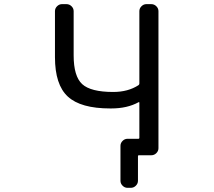

<svg xmlns="http://www.w3.org/2000/svg" viewBox="-20 -775 1040 933"><path d="M337.9 -505.9Q337.9 -404.3 379.4 -366.2Q420.9 -328.1 530.3 -328.1Q602.5 -328.1 653.3 -361.3Q657.2 -364.3 657.2 -369.1V-720.7Q657.2 -734.4 667.5 -744.6Q677.7 -754.9 691.4 -754.9H714.8Q729.5 -754.9 739.7 -744.6Q750 -734.4 750 -720.7V-54.7Q750 -41 739.7 -30.8Q729.5 -20.5 714.8 -20.5H694.3H664.1H654.3Q650.4 -20.5 650.4 -15.6V103.5Q650.4 117.2 640.1 127.4Q629.9 137.7 615.2 137.7H599.6Q585.9 137.7 575.7 127.4Q565.4 117.2 565.4 103.5V-66.4Q565.4 -80.1 575.7 -90.3Q585.9 -100.6 599.6 -100.6H652.3Q657.2 -100.6 657.2 -105.5V-275.4Q657.2 -280.3 653.3 -278.3Q598.6 -248 520.5 -248Q517.6 -248 515.6 -248Q372.1 -248 309.6 -305.7Q247.1 -363.3 247.1 -497.1V-720.7Q247.1 -734.4 257.3 -744.6Q267.6 -754.9 281.2 -754.9H302.7Q317.4 -754.9 327.6 -744.6Q337.9 -734.4 337.9 -720.7Z"/></svg>

Font: Rounded-L Mgen+ 2m regular
Style: Regular
Weight: 400
Designer: [Source Han Sans]
Ryoko NISHIZUKA  (kana & ideographs); Paul D. Hunt (Latin, Greek & Cyrillic); Wenlong ZHANG  (bopomofo
Version: Version 1.059.20150602